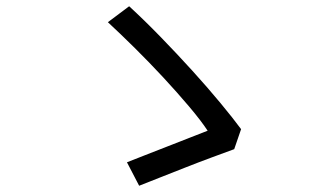

<svg xmlns="http://www.w3.org/2000/svg" viewBox="-20 -660 1040 614"><path d="M729 -183Q699 -172 657 -156.5Q615 -141 572 -124Q529 -107 489.5 -91.5Q450 -76 425 -66L386 -141Q409 -150 444.5 -164Q480 -178 517.5 -192.5Q555 -207 589 -220.5Q623 -234 644 -242Q623 -274 585 -319Q547 -364 502.5 -412Q458 -460 411 -506.5Q364 -553 325 -589L393 -640Q441 -596 493.5 -542Q546 -488 595 -434Q644 -380 685 -330.5Q726 -281 751 -247L729 -183Z"/></svg>

Font: SpoqaHanSans-Regular
Style: Regular
Weight: 400
Designer: [Spoqa Han Sans] Dong-huui Kim \uAE40 \uB3D9 \uD718  Younghwa Kang \uAC15 \uC601 \uD654  [Noto Sans] Ryoko NISHIZUKA \u8
Foundry: Spoqa (http://www.spoqa-han-sans.com)
Version: Version 2.000